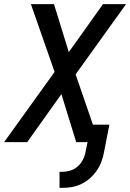

<svg xmlns="http://www.w3.org/2000/svg" viewBox="-39 -690 632 932"><path d="M263 222H250V144H263Q282 144 302 138Q322 132 337.5 118.5Q353 105 363 86Q373 67 376 48L386 0H331L259 -233L93 0H-19L226 -341L111 -670H223L295 -437L461 -670H573L328 -329L412 -85H492L466 48Q462 71 453.5 94Q445 117 431 137.5Q417 158 398 175Q379 192 356 203Q333 214 309.5 218Q286 222 263 222Z"/></svg>

Font: Lode Dark Term
Style: Bold Italic
Weight: 700
Italic angle: -11°
Monospace: yes
Designer: Belleve Invis
Foundry: Belleve Invis
Version: Version 29.2.0